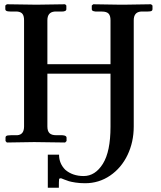

<svg xmlns="http://www.w3.org/2000/svg" viewBox="-20 -667 753 900"><path d="M498 -73.2V-321.8H202.1V-74.2Q202.1 -52.7 211.9 -43Q221.7 -33.2 243.2 -33.2H269Q275.9 -33.2 278.8 -32.2Q284.7 -31.7 288.3 -28.8Q292 -25.9 292 -22V-5.9L285.2 1Q189.5 -1 140.1 -1L12.2 1L5.9 -5.9V-22Q5.9 -30.8 17.1 -32.2Q22 -33.2 32.2 -33.2H44.9H61Q92.8 -35.6 92.8 -74.2V-571.8Q92.8 -592.3 85.4 -601.8Q78.1 -611.3 61 -612.8H44.9H32.2Q22 -612.8 17.1 -613.8Q4.9 -615.7 4.9 -624V-641.1L12.2 -647Q104 -645 150.9 -645L285.2 -647L291 -641.1V-624Q291 -612.8 269 -612.8H243.2H235.8Q202.1 -609.9 202.1 -571.8V-366.2H498V-571.8Q498 -593.8 488.8 -603.3Q479.5 -612.8 458 -612.8H433.1Q425.8 -612.8 422.9 -613.8Q410.2 -615.2 410.2 -624V-641.1L417 -647Q504.9 -645 544.9 -645H560.1L688 -647L694.8 -641.1V-624Q694.8 -615.2 684.1 -613.8Q679.2 -612.8 668.9 -612.8H655.8H640.1Q606.9 -609.9 606.9 -571.8V-74.2Q606.9 -1.5 577.9 59.3Q548.8 120.1 496.3 156Q443.8 191.9 378.9 191.9Q354.5 191.9 334 188.7Q313.5 185.5 303.2 182.4Q293 179.2 281.5 174.6Q270 169.9 267.1 168.9Q260.7 168 257.8 170.9Q256.8 171.9 256.8 176.8Q255.9 181.6 255.9 212.9H204.1V58.1H256.8Q256.8 99.6 286.1 128.9Q320.3 158.2 372.1 158.2Q426.3 158.2 462.2 100.8Q498 43.5 498 -73.2Z"/></svg>

Font: Common Serif SemiBold
Style: Regular
Weight: 600
Designer: Philipp H. Poll, Khaled Hosny
Foundry: Stefan Peev, Context Ltd.
Version: Version 1.026